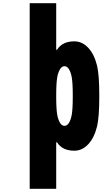

<svg xmlns="http://www.w3.org/2000/svg" viewBox="-20 -937 707 1207"><path d="M447.3 -677.1Q496.7 -677.1 534.8 -636.4Q572.9 -595.7 590.5 -522.8Q604.2 -464.2 604.2 -333.3Q604.2 -202.5 590.5 -143.9Q572.9 -71 534.8 -30.3Q496.7 10.4 447.3 10.4Q371.7 10.4 338.5 -42.3H333.3V250H166.7V-916.7H333.3V-624.3H338.5Q371.7 -677.1 447.3 -677.1ZM339.8 -451.2Q333.3 -416 333.3 -333.3Q333.3 -250.7 339.8 -215.5Q345.1 -185.5 356.8 -165.7Q368.5 -145.8 385.4 -145.8Q402.3 -145.8 414.1 -165.7Q425.8 -185.5 431 -215.5Q437.5 -250.7 437.5 -333.3Q437.5 -416 431 -451.2Q425.8 -481.1 414.1 -501Q402.3 -520.8 385.4 -520.8Q368.5 -520.8 356.8 -501Q345.1 -481.1 339.8 -451.2Z"/></svg>

Font: TypoPRO Monoid
Style: Bold
Weight: 700
Width: 4
Monospace: yes
Designer: Andreas Larsen (@larsenwork)
Version: Version 0.61